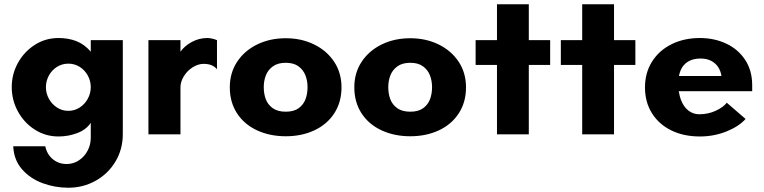

<svg xmlns="http://www.w3.org/2000/svg" viewBox="-20 -629 3577 899"><path d="M42 56H192Q200 94 227.5 116.5Q255 139 292 139Q324 139 350 121.5Q376 104 390.5 76Q405 48 405 16V-54Q384 -22 342 -6Q300 10 254 10Q193 10 143 -22Q93 -54 64 -107Q35 -160 35 -221Q35 -282 64 -334.5Q93 -387 143 -419Q193 -451 254 -451Q300 -451 337.5 -436.5Q375 -422 405 -387V-441H555V-1Q555 70 520.5 127.5Q486 185 427.5 217.5Q369 250 300 250Q237 250 179 228.5Q121 207 83 163.5Q45 120 42 56ZM405 -221Q405 -250 391 -275.5Q377 -301 353 -316Q329 -331 300 -331Q271 -331 247 -316Q223 -301 209 -275.5Q195 -250 195 -221Q195 -192 209 -166.5Q223 -141 247 -125.5Q271 -110 300 -110Q329 -110 353 -125.5Q377 -141 391 -166.5Q405 -192 405 -221Z M675 -441H825V-387Q844 -414 878 -432.5Q912 -451 951 -451Q961 -451 974 -448Q987 -445 996 -441V-305Q975 -330 934 -330Q907 -330 881.5 -313.5Q856 -297 840.5 -271.5Q825 -246 825 -220V0H675Z M1056 -220Q1056 -288 1090.5 -340Q1125 -392 1184.5 -421Q1244 -450 1318 -450Q1391 -450 1450.5 -421Q1510 -392 1544.5 -340Q1579 -288 1579 -220Q1579 -151 1545.5 -99Q1512 -47 1452.5 -19Q1393 9 1318 9Q1243 9 1183 -19Q1123 -47 1089.5 -99Q1056 -151 1056 -220ZM1420 -221Q1420 -251 1410 -276.5Q1400 -302 1377.5 -318.5Q1355 -335 1318 -335Q1281 -335 1258 -318.5Q1235 -302 1225 -276.5Q1215 -251 1215 -221Q1215 -190 1224.5 -164.5Q1234 -139 1257 -122.5Q1280 -106 1318 -106Q1356 -106 1378.5 -122.5Q1401 -139 1410.5 -164.5Q1420 -190 1420 -221Z M1639 -220Q1639 -288 1673.5 -340Q1708 -392 1767.5 -421Q1827 -450 1901 -450Q1974 -450 2033.5 -421Q2093 -392 2127.5 -340Q2162 -288 2162 -220Q2162 -151 2128.5 -99Q2095 -47 2035.5 -19Q1976 9 1901 9Q1826 9 1766 -19Q1706 -47 1672.5 -99Q1639 -151 1639 -220ZM2003 -221Q2003 -251 1993 -276.5Q1983 -302 1960.5 -318.5Q1938 -335 1901 -335Q1864 -335 1841 -318.5Q1818 -302 1808 -276.5Q1798 -251 1798 -221Q1798 -190 1807.5 -164.5Q1817 -139 1840 -122.5Q1863 -106 1901 -106Q1939 -106 1961.5 -122.5Q1984 -139 1993.5 -164.5Q2003 -190 2003 -221Z M2307 -325H2207V-441H2307V-609H2456V-441H2556V-325H2456V0H2307Z M2706 -325H2606V-441H2706V-609H2855V-441H2955V-325H2855V0H2706Z M3000 -220Q3000 -288 3033 -340.5Q3066 -393 3124.5 -422Q3183 -451 3257 -451Q3325 -451 3381 -424.5Q3437 -398 3469.5 -348Q3502 -298 3502 -230V-202H3129V-273H3358Q3355 -295 3343.5 -313.5Q3332 -332 3311 -343.5Q3290 -355 3260 -355Q3225 -355 3201.5 -340.5Q3178 -326 3167 -300Q3156 -274 3156 -239Q3156 -195 3168 -162.5Q3180 -130 3202.5 -112Q3225 -94 3254 -94Q3296 -94 3331.5 -110.5Q3367 -127 3383 -148L3471 -72Q3440 -37 3381.5 -13.5Q3323 10 3257 10Q3181 10 3123 -18.5Q3065 -47 3032.5 -99Q3000 -151 3000 -220Z"/></svg>

Font: Teachers[wght]
Style: Regular
Weight: 400
Designer: Alfredo Marco Pradil & Chank Diesel
Version: Version 1.000;Glyphs 3.1.2 (3151)